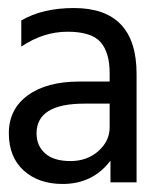

<svg xmlns="http://www.w3.org/2000/svg" viewBox="-20 -846 390 478"><path d="M136 -388Q76 -388 39 -421.5Q2 -455 2 -514.5Q2 -574 49 -608.5Q96 -643 178 -643H253V-664Q253 -715 230.5 -741Q208 -767 148 -767Q88 -767 33 -730V-795Q86 -826 164 -826Q320 -826 320 -662V-392H255V-446Q211 -388 136 -388ZM253 -529V-588H190Q71 -588 71 -514Q71 -483 92.5 -464Q114 -445 155.5 -445Q197 -445 225 -470Q253 -495 253 -529Z"/></svg>

Font: Hind Vadodara
Style: Regular
Weight: 400
Designer: Hitesh Malaviya
Foundry: Indian Type Foundry
Version: Version 0.702;PS 1.0;hotconv 1.0.81;makeotf.lib2.5.63406